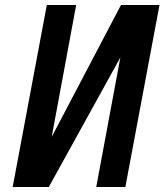

<svg xmlns="http://www.w3.org/2000/svg" viewBox="-20 -745 656 765"><path d="M363.5 0 459.5 -516 174.5 0H30.5L166.5 -725H283.5L186 -199.5L462 -725H615.5L479.5 0Z"/></svg>

Font: JuliaMono SemiBold
Style: Italic
Weight: 600
Italic angle: -9°
Monospace: yes
Designer: cormullion
Foundry: corm
Version: Version 0.056; ttfautohint (v1.8.4)